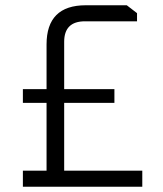

<svg xmlns="http://www.w3.org/2000/svg" viewBox="-20 -710 618 730"><path d="M67 0V-61H157V-319H67V-371H157V-541Q157 -690 306 -690H462L501 -660V-629H303Q224 -629 224 -551V-371H415V-319H224V-61H521V0Z"/></svg>

Font: Oxanium ExtraLight Light
Style: Regular
Weight: 300
Version: Version 2.000